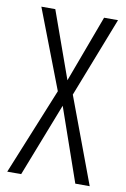

<svg xmlns="http://www.w3.org/2000/svg" viewBox="-82 -764 536 814"><g transform="rotate(10 185.5 -357.0)"><path d="M363 0 225 -370 359 -714H299L192 -426L89 -714H29L160 -373L8 0H68L191 -316L301 0Z"/></g></svg>

Font: Noto Sans Bengali ExtraCondensed Light
Style: Regular
Weight: 300
Width: 2
Designer: Joana Ranito - Universal Thirst; Jelle Bosma - Monotype Design Team
Foundry: Universal Thirst ehf.
Version: Version 3.000